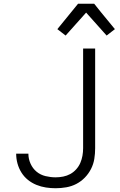

<svg xmlns="http://www.w3.org/2000/svg" viewBox="-20 -993 640 1021"><path d="M276 8Q250 8 224 4Q198 0 173.5 -10Q149 -20 128.5 -36.5Q108 -53 94 -75.5Q80 -98 73 -123.5Q66 -149 66 -175V-176H131V-175Q131 -148 142.5 -122.5Q154 -97 174.5 -80Q195 -63 222 -56.5Q249 -50 276 -50Q296 -50 316 -54Q336 -58 353.5 -67.5Q371 -77 385 -92.5Q399 -108 407 -126.5Q415 -145 418.5 -165Q422 -185 422 -205V-735H486V-205Q486 -176 481.5 -148Q477 -120 464 -94.5Q451 -69 431 -48.5Q411 -28 386 -15Q361 -2 332.5 3Q304 8 276 8ZM329 -804 285 -838 395 -973H481L517 -928L591 -838L547 -804L438 -926Z"/></svg>

Font: Iosevka Aile Light
Style: Regular
Weight: 300
Designer: Belleve Invis
Foundry: Belleve Invis
Version: Version 27.3.5; ttfautohint (v1.8.4)